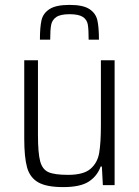

<svg xmlns="http://www.w3.org/2000/svg" viewBox="-20 -756 568 784"><path d="M79 -190V-510H135V-205Q135 -131 144 -97.5Q153 -64 178 -53Q203 -42 258 -42Q321 -42 349.5 -66.5Q378 -91 385 -131.5Q392 -172 392 -246V-510H448V0H400L396 -76H391Q377 -37 342.5 -14.5Q308 8 238 8Q170 8 136 -11.5Q102 -31 90.5 -72.5Q79 -114 79 -190ZM384 -594H342Q342 -636 338.5 -656Q335 -676 318 -687Q301 -698 264 -698Q227 -698 210 -686.5Q193 -675 189 -655Q185 -635 185 -594H143Q143 -645 149.5 -673.5Q156 -702 182.5 -719Q209 -736 264 -736Q319 -736 345 -719Q371 -702 377.5 -673.5Q384 -645 384 -594Z"/></svg>

Font: Saira SemiCondensed Light
Style: Regular
Weight: 300
Width: 4
Designer: Hector Gatti with collaboration of the Omnibus-Type team
Foundry: Omnibus-Type
Version: Version 0.072; ttfautohint (v1.8)